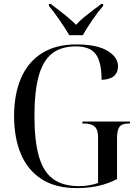

<svg xmlns="http://www.w3.org/2000/svg" viewBox="-20 -951 703 981"><path d="M372 10Q264 10 193 -35.5Q122 -81 87 -163.5Q52 -246 52 -358Q52 -470 87.5 -552Q123 -634 194 -679Q265 -724 370 -724Q475 -724 529 -691.5Q583 -659 583 -612Q583 -581 563 -563Q543 -545 499 -543Q499 -634 469.5 -674Q440 -714 368 -714Q293 -714 246.5 -678Q200 -642 178 -563.5Q156 -485 156 -358Q156 -230 179 -151Q202 -72 252 -36Q302 0 384 0Q411 0 436.5 -4.5Q462 -9 481 -16V-249Q481 -288 464 -304Q447 -320 408 -320H401V-330H644V-320H639Q603 -320 590.5 -303Q578 -286 578 -246V-36Q531 -12 481.5 -1Q432 10 372 10ZM334 -771Q314 -805 285 -847.5Q256 -890 230 -921V-931H239Q257 -917 281.5 -898.5Q306 -880 329 -860.5Q352 -841 369 -824Q384 -842 407 -861Q430 -880 454.5 -898.5Q479 -917 498 -931H507V-921Q480 -890 451 -847.5Q422 -805 403 -771Z"/></svg>

Font: Noto Serif Display SemiCondensed
Style: Regular
Weight: 400
Width: 4
Designer: Monotype Design Team
Foundry: Monotype Imaging Inc.
Version: Version 2.009